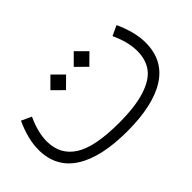

<svg xmlns="http://www.w3.org/2000/svg" viewBox="-193 -593 795 795"><g transform="rotate(-45 204.0 -196.0)"><path d="M-87.9 -342.8 -43.9 -322.3Q-73.2 -259.3 -73.2 -206.5Q-73.2 -128.9 -11 -88.9Q51.3 -48.8 192.4 -48.8Q287.6 -48.8 346.9 -67.9Q406.2 -86.9 431.6 -121.1Q457 -155.3 457 -206.5Q457 -259.3 427.7 -322.3L471.7 -342.8Q505.9 -268.6 505.9 -206.5Q505.9 -103.5 425.3 -51.8Q344.7 0 192.4 0Q40 0 -41 -52Q-122.1 -104 -122.1 -206.5Q-122.1 -268.6 -87.9 -342.8ZM224.1 -345.7 270 -391.6 315.9 -345.7 270 -300.3ZM87.4 -345.7 133.3 -391.6 179.2 -345.7 133.3 -300.3Z"/></g></svg>

Font: AzarMehrMonospaced
Style: SerifRegular
Weight: 1
Designer: Amin Abedi
Version: Version 1.00